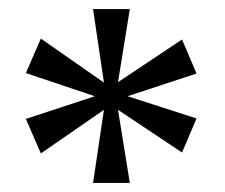

<svg xmlns="http://www.w3.org/2000/svg" viewBox="-20 -780 495 423"><path d="M185 -377 209 -538 70 -442 37 -518 189 -568 37 -619 70 -695 209 -598 185 -760H266L240 -599L381 -693L413 -618L261 -568L413 -519L381 -444L240 -538L266 -377Z"/></svg>

Font: Noto Serif Myanmar SemiCondensed
Style: Regular
Weight: 400
Width: 4
Designer: Ben Mitchell and the Monotype Design Team
Foundry: Monotype Imaging Inc.
Version: Version 2.106; ttfautohint (v1.8.4.7-5d5b)